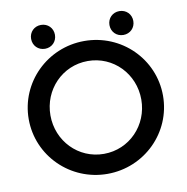

<svg xmlns="http://www.w3.org/2000/svg" viewBox="-84 -831 903 925"><g transform="rotate(-10 368.0 -369.0)"><path d="M559.7 -633.3C593.1 -633.3 618.1 -658.3 618.1 -691.7C618.1 -725 593.1 -750 559.7 -750C526.4 -750 501.4 -725 501.4 -691.7C501.4 -658.3 526.4 -633.3 559.7 -633.3ZM176.4 -633.3C209.7 -633.3 234.7 -658.3 234.7 -691.7C234.7 -725 209.7 -750 176.4 -750C143.1 -750 118.1 -725 118.1 -691.7C118.1 -658.3 143.1 -633.3 176.4 -633.3ZM368.1 12.5C550 12.5 696.5 -132.6 696.5 -312.5C696.5 -492.4 550 -637.5 368.1 -637.5C186.8 -637.5 39.6 -492.4 39.6 -312.5C39.6 -132.6 186.8 12.5 368.1 12.5ZM368.1 -85.4C243.1 -85.4 145.8 -186.8 145.8 -312.5C145.8 -438.2 243.1 -539.6 368.1 -539.6C493.1 -539.6 590.3 -438.2 590.3 -312.5C590.3 -186.8 493.1 -85.4 368.1 -85.4Z"/></g></svg>

Font: Afacad Medium
Style: Regular
Weight: 500
Designer: Kristian Moeller
Foundry: Dicotype
Version: Version 1.000